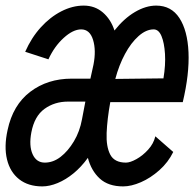

<svg xmlns="http://www.w3.org/2000/svg" viewBox="-55 -652 694 686"><path d="M96 14Q46 14 13.5 -11.5Q-19 -37 -30 -82.5Q-41 -128 -28 -187Q-9 -277 53 -324Q115 -371 201 -371H268L279 -421Q289 -472 277.5 -509.5Q266 -547 235 -547Q206 -547 172.5 -516.5Q139 -486 118 -440L35 -467Q57 -517 90.5 -554Q124 -591 164 -611.5Q204 -632 244 -632Q284 -632 312.5 -607.5Q341 -583 354 -543Q388 -586 427 -609Q466 -632 503 -632Q557 -632 586 -587.5Q615 -543 618.5 -465.5Q622 -388 598 -287H339Q328 -226 326 -177Q324 -128 339 -99.5Q354 -71 395 -71Q410 -71 432.5 -83.5Q455 -96 474.5 -117.5Q494 -139 500 -165L564 -109Q546 -72 514.5 -44Q483 -16 448.5 -1Q414 14 385 14Q332 14 301.5 -14Q271 -42 259 -88Q235 -55 207.5 -32.5Q180 -10 151 2Q122 14 96 14ZM105 -71Q135 -71 161.5 -91.5Q188 -112 209 -147Q230 -182 238 -226L250 -289H188Q140 -289 104 -263Q68 -237 57 -179Q48 -131 61.5 -101Q75 -71 105 -71ZM357 -370 529 -372Q537 -420 534.5 -459.5Q532 -499 522 -523Q512 -547 494 -547Q467 -547 440 -523Q413 -499 391.5 -459Q370 -419 357 -370Z"/></svg>

Font: Victor Mono Thin SemiBold
Style: Italic
Weight: 600
Italic angle: -12°
Monospace: yes
Version: Version 1.561;gftools[0.9.30]